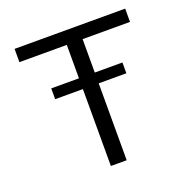

<svg xmlns="http://www.w3.org/2000/svg" viewBox="-122 -792 890 908"><g transform="rotate(-20 323.5 -338.0)"><path d="M364 0V-609.4H602.5V-676.2H45.9V-609.4H284.4V0ZM503.2 -441.3H144.9V-387H503.2Z"/></g></svg>

Font: Estedad-FD VF
Style: Regular
Weight: 100
Designer: Amin Abedi
Version: Version 7.3